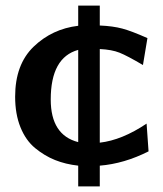

<svg xmlns="http://www.w3.org/2000/svg" viewBox="-20 -583 582 685"><path d="M34 -238Q34 -353 100 -416.5Q166 -480 259 -491V-563H336V-492Q383 -490 416.5 -481Q450 -472 506 -447L490 -351Q434 -384 406.5 -395Q379 -406 336 -408V-74Q415 -83 503 -142L510 -43Q423 1 336 8V82H259V8Q214 3 176.5 -12Q139 -27 105.5 -54.5Q72 -82 53 -129Q34 -176 34 -238ZM161 -228Q161 -101 259 -76V-405Q161 -378 161 -228Z"/></svg>

Font: Coval
Style: Bold
Weight: 700
Foundry: Context Ltd
Version: Version 001.000